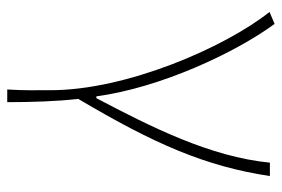

<svg xmlns="http://www.w3.org/2000/svg" viewBox="-144 -436 778 530"><g transform="rotate(90 245.0 -171.0)"><path d="M262 198C262 134 260 62 253 2C378 -209 439 -349 466 -527H429C413 -363 331 -200 251 -48H246C222 -225 126 -431 46 -540L13 -526C112 -401 229 -130 229 78C229 125 230 147 227 198Z"/></g></svg>

Font: SSpoqa Han Sans Neo Thin
Style: Regular
Weight: 100
Designer: [Spoqa Han Sans Neo] Dong-huui Kim  Younghwa Kang  Yujin Lee  [Noto Sans] Ryoko NISHIZUKA  (kana & ideographs); Paul D. 
Foundry: Spoqa (http://www.spoqa-han-sans.com)
Version: Version 1.000